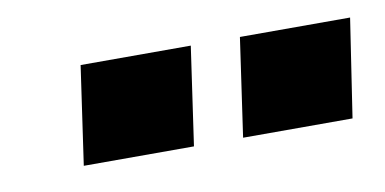

<svg xmlns="http://www.w3.org/2000/svg" viewBox="-31 -784 509 254"><g transform="rotate(-10 223.5 -657.0)"><path d="M233 -723H85L66 -591H214ZM447 -723H299L280 -591H427Z"/></g></svg>

Font: United Sans ExtraBold
Style: Italic
Weight: 800
Italic angle: -8°
Designer: Pablo Impallari, Rodrigo Fuenzalida (Modified by Dan O. Williams)
Version: Version 1.000;PS 001.000;hotconv 1.0.88;makeotf.lib2.5.64775